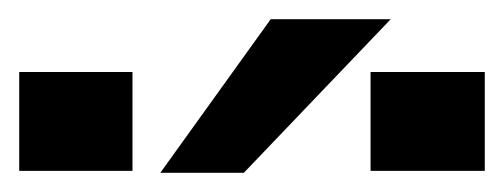

<svg xmlns="http://www.w3.org/2000/svg" viewBox="-20 -774 525 200"><path d="M147 -594 262 -754H387L234 -594ZM118 -699V-596H0V-699ZM485 -699V-596H366V-699Z"/></svg>

Font: Syne Medium
Style: Regular
Weight: 500
Designer: Lucas Descroix
Foundry: Bonjour Monde
Version: Version 2.200; ttfautohint (v1.8.4)